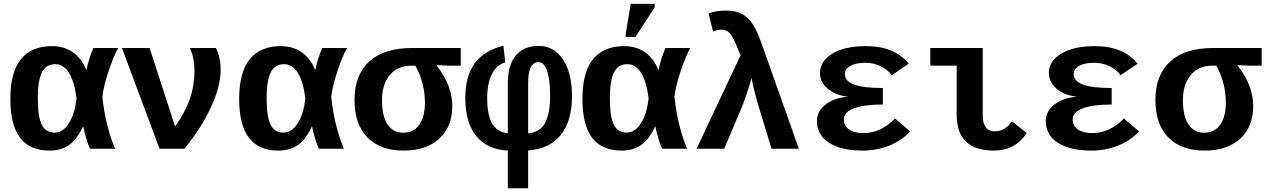

<svg xmlns="http://www.w3.org/2000/svg" viewBox="-20 -780 6641 1007"><path d="M415 -115.7Q384.8 -49.8 342.8 -20Q300.8 9.8 239.7 9.8Q136.2 9.8 85.2 -57.4Q34.2 -124.5 34.2 -261.7Q34.2 -400.4 89.6 -469.2Q145 -538.1 252.4 -538.1Q316.4 -538.1 362.5 -505.6Q408.7 -473.1 432.1 -413.6H433.6Q445.8 -474.1 470.2 -528.3H599.6Q575.2 -483.9 549.1 -405.8Q522.9 -327.6 517.1 -271.5Q532.7 -120.6 583.5 0H451.7Q427.7 -58.6 417 -115.7ZM178.2 -263.2Q178.2 -167.5 199 -126Q219.7 -84.5 266.6 -84.5Q310.1 -84.5 341.3 -133.8Q372.6 -183.1 381.3 -264.6Q370.6 -351.6 342 -397.5Q313.5 -443.4 270.5 -443.4Q220.7 -443.4 199.5 -399.9Q178.2 -356.4 178.2 -263.2Z M1137.2 -413.1Q1137.2 -325.7 1085 -214.4Q1032.7 -103 946.8 0H816.4L619.6 -528.3H764.6L898.4 -116.7Q952.6 -193.8 976.3 -262.7Q1000 -331.5 1000 -408.7Q1000 -474.6 976.1 -528.3H1112.8Q1137.2 -480.5 1137.2 -413.1Z M1615.2 -115.7Q1585 -49.8 1543 -20Q1501 9.8 1439.9 9.8Q1336.4 9.8 1285.4 -57.4Q1234.4 -124.5 1234.4 -261.7Q1234.4 -400.4 1289.8 -469.2Q1345.2 -538.1 1452.6 -538.1Q1516.6 -538.1 1562.7 -505.6Q1608.9 -473.1 1632.3 -413.6H1633.8Q1646 -474.1 1670.4 -528.3H1799.8Q1775.4 -483.9 1749.3 -405.8Q1723.1 -327.6 1717.3 -271.5Q1732.9 -120.6 1783.7 0H1651.9Q1627.9 -58.6 1617.2 -115.7ZM1378.4 -263.2Q1378.4 -167.5 1399.2 -126Q1419.9 -84.5 1466.8 -84.5Q1510.3 -84.5 1541.5 -133.8Q1572.8 -183.1 1581.5 -264.6Q1570.8 -351.6 1542.2 -397.5Q1513.7 -443.4 1470.7 -443.4Q1420.9 -443.4 1399.7 -399.9Q1378.4 -356.4 1378.4 -263.2Z M2352.1 -223.6Q2352.1 -114.7 2283.7 -52.5Q2215.3 9.8 2097.2 9.8Q1974.1 9.8 1906.7 -59.3Q1839.4 -128.4 1839.4 -255.9Q1839.4 -386.7 1916.7 -457.5Q1994.1 -528.3 2141.6 -528.3H2396.5V-435.5H2330.6L2270 -438.5V-436.5Q2313 -381.3 2332.5 -329.1Q2352.1 -276.9 2352.1 -223.6ZM2208.5 -240.2Q2208.5 -345.7 2158.7 -435.5H2132.3Q2089.4 -435.5 2055.2 -413.8Q2021 -392.1 2002.2 -351.3Q1983.4 -310.5 1983.4 -255.9Q1983.4 -170.4 2012.7 -127.2Q2042 -84 2093.8 -84Q2149.4 -84 2179 -125.7Q2208.5 -167.5 2208.5 -240.2Z M2980 -275.9Q2980 -144 2920.2 -71Q2860.4 2 2750 8.8V207.5H2643.6V9.8Q2535.6 4.4 2478 -66.4Q2420.4 -137.2 2420.4 -265.6Q2420.4 -378.9 2468.8 -446.8Q2517.1 -514.6 2620.1 -540L2630.4 -452.6Q2585 -440.9 2560.1 -391.8Q2535.2 -342.8 2535.2 -265.6Q2535.2 -174.8 2562.5 -130.1Q2589.8 -85.4 2643.6 -81.5V-342.8Q2643.6 -439.5 2685.3 -489.3Q2727.1 -539.1 2807.1 -539.1Q2885.3 -539.1 2932.6 -468Q2980 -397 2980 -275.9ZM2865.2 -276.9Q2865.2 -361.3 2849.6 -407.7Q2834 -454.1 2805.2 -454.1Q2777.3 -454.1 2763.7 -427.7Q2750 -401.4 2750 -341.3V-81.1Q2809.1 -84 2837.2 -132.8Q2865.2 -181.6 2865.2 -276.9Z M3415.5 -115.7Q3385.3 -49.8 3343.3 -20Q3301.3 9.8 3240.2 9.8Q3136.7 9.8 3085.7 -57.4Q3034.7 -124.5 3034.7 -261.7Q3034.7 -400.4 3090.1 -469.2Q3145.5 -538.1 3252.9 -538.1Q3316.9 -538.1 3363 -505.6Q3409.2 -473.1 3432.6 -413.6H3434.1Q3446.3 -474.1 3470.7 -528.3H3600.1Q3575.7 -483.9 3549.6 -405.8Q3523.4 -327.6 3517.6 -271.5Q3533.2 -120.6 3584 0H3452.1Q3428.2 -58.6 3417.5 -115.7ZM3178.7 -263.2Q3178.7 -167.5 3199.5 -126Q3220.2 -84.5 3267.1 -84.5Q3310.5 -84.5 3341.8 -133.8Q3373 -183.1 3381.8 -264.6Q3371.1 -351.6 3342.5 -397.5Q3314 -443.4 3271 -443.4Q3221.2 -443.4 3200 -399.9Q3178.7 -356.4 3178.7 -263.2ZM3261.7 -586.4V-602.5L3288.1 -759.8H3413.6V-741.7L3313 -586.4Z M4169.9 0H4026.4L3958 -225.1Q3945.3 -267.1 3935.3 -308.3Q3925.3 -349.6 3921.9 -370.6Q3914.6 -342.3 3896.7 -289.6Q3878.9 -236.8 3867.2 -209.5L3778.3 0H3633.3L3864.7 -491.2L3858.9 -502.4Q3828.6 -579.6 3810.8 -602.1Q3793 -624.5 3765.1 -624.5Q3741.7 -624.5 3719.7 -615.2L3696.3 -710Q3737.8 -724.6 3787.6 -724.6Q3837.4 -724.6 3870.4 -707.5Q3903.3 -690.4 3927.7 -653.3Q3952.1 -616.2 3977.5 -543Z M4508.3 -82Q4600.1 -82 4674.3 -158.7L4753.9 -90.3Q4705.1 -40 4640.9 -15.1Q4576.7 9.8 4503.9 9.8Q4391.6 9.8 4328.1 -31.2Q4264.6 -72.3 4264.6 -145Q4264.6 -196.8 4310.3 -231.9Q4356 -267.1 4424.8 -272.5V-273.4Q4362.3 -279.8 4321.5 -314.7Q4280.8 -349.6 4280.8 -396.5Q4280.8 -460 4346.2 -499Q4411.6 -538.1 4521.5 -538.1Q4671.9 -538.1 4746.1 -445.8L4657.2 -385.7Q4634.3 -416 4597.4 -433.3Q4560.5 -450.7 4519.5 -450.7Q4467.8 -450.7 4439.5 -434.3Q4411.1 -418 4411.1 -391.1Q4411.1 -355 4459 -336.7Q4506.8 -318.4 4610.4 -318.4V-231.9Q4512.7 -231.9 4459.2 -211.9Q4405.8 -191.9 4405.8 -153.3Q4405.8 -119.6 4433.3 -100.8Q4460.9 -82 4508.3 -82Z M5192.4 9.8Q5096.7 9.8 5047.1 -36.4Q4997.6 -82.5 4997.6 -180.2V-435.5H4858.9V-528.3H5134.3V-174.8Q5134.3 -91.3 5198.2 -91.3Q5251.5 -91.3 5287.1 -144L5364.7 -82Q5305.2 9.8 5192.4 9.8Z M5708.5 -82Q5800.3 -82 5874.5 -158.7L5954.1 -90.3Q5905.3 -40 5841.1 -15.1Q5776.9 9.8 5704.1 9.8Q5591.8 9.8 5528.3 -31.2Q5464.8 -72.3 5464.8 -145Q5464.8 -196.8 5510.5 -231.9Q5556.2 -267.1 5625 -272.5V-273.4Q5562.5 -279.8 5521.7 -314.7Q5481 -349.6 5481 -396.5Q5481 -460 5546.4 -499Q5611.8 -538.1 5721.7 -538.1Q5872.1 -538.1 5946.3 -445.8L5857.4 -385.7Q5834.5 -416 5797.6 -433.3Q5760.7 -450.7 5719.7 -450.7Q5668 -450.7 5639.6 -434.3Q5611.3 -418 5611.3 -391.1Q5611.3 -355 5659.2 -336.7Q5707 -318.4 5810.5 -318.4V-231.9Q5712.9 -231.9 5659.4 -211.9Q5606 -191.9 5606 -153.3Q5606 -119.6 5633.5 -100.8Q5661.1 -82 5708.5 -82Z M6552.7 -223.6Q6552.7 -114.7 6484.4 -52.5Q6416 9.8 6297.9 9.8Q6174.8 9.8 6107.4 -59.3Q6040 -128.4 6040 -255.9Q6040 -386.7 6117.4 -457.5Q6194.8 -528.3 6342.3 -528.3H6597.2V-435.5H6531.2L6470.7 -438.5V-436.5Q6513.7 -381.3 6533.2 -329.1Q6552.7 -276.9 6552.7 -223.6ZM6409.2 -240.2Q6409.2 -345.7 6359.4 -435.5H6333Q6290 -435.5 6255.9 -413.8Q6221.7 -392.1 6202.9 -351.3Q6184.1 -310.5 6184.1 -255.9Q6184.1 -170.4 6213.4 -127.2Q6242.7 -84 6294.4 -84Q6350.1 -84 6379.6 -125.7Q6409.2 -167.5 6409.2 -240.2Z"/></svg>

Font: Liberation Mono
Style: Bold
Weight: 700
Monospace: yes
Designer: Steve Matteson
Foundry: Ascender Corporation
Version: Version 2.1.5